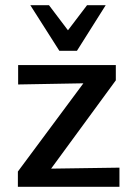

<svg xmlns="http://www.w3.org/2000/svg" viewBox="-20 -721 518 741"><path d="M49 -59 349 -463 386 -401 50 -395V-470H427V-411L131 -7L98 -69L441 -74V0H49ZM209 -525 227 -584 316 -701H388L277 -525ZM209 -525 97 -701H169L259 -582L277 -525Z"/></svg>

Font: Ysabeau SC SemiBold
Style: Regular
Weight: 600
Designer: Christian Thalmann (Catharsis Fonts)
Version: Version 2.001;gftools[0.9.30]; featfreeze: smcp